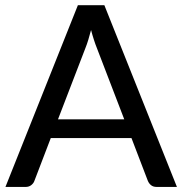

<svg xmlns="http://www.w3.org/2000/svg" viewBox="-20 -738 720 758"><path d="M678.5 0H598.5Q585 0 576.5 -6.8Q568 -13.5 563.5 -24.5L499 -193H180.5L116 -24.5Q113 -15 103.8 -7.5Q94.5 0 81.5 0H1.5L287.5 -717.5H392ZM209 -267H470.5L362 -549.5Q356.5 -563 350.8 -580.8Q345 -598.5 339.5 -619.5Q334 -598.5 328.5 -580.5Q323 -562.5 317.5 -549Z"/></svg>

Font: Lato Medium
Style: Regular
Weight: 500
Designer: Lukasz Dziedzic
Foundry: tyPoland Lukasz Dziedzic
Version: Version 2.006; 2014-01-15